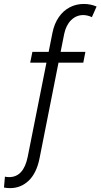

<svg xmlns="http://www.w3.org/2000/svg" viewBox="-75 -780 513 980"><path d="M90.3 -515.1H173.3L192.9 -613.3Q202.1 -659.2 225.1 -692.4Q248 -725.6 281 -742.7Q314 -759.8 352.5 -759.8Q388.2 -759.8 418 -746.6L394 -692.4Q384.3 -697.3 372.6 -700.2Q360.8 -703.1 350.1 -703.1Q314.5 -703.1 288.3 -677.5Q262.2 -651.9 252.9 -607.9L234.4 -515.1H360.8L350.1 -460H223.6L127 27.3Q111.8 103.5 71.8 141.8Q31.7 180.2 -23.4 180.2Q-40 180.2 -54.7 177.2L-49.8 121.6Q-41.5 124 -28.3 124Q45.4 124 66.4 20.5L162.1 -460H79.1Z"/></svg>

Font: Reddit Sans Fudge Light Italic
Style: Regular
Weight: 300
Italic angle: -11.25°
Designer: Stephen Hutchings
Version: Version 1.013